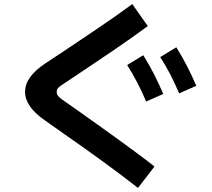

<svg xmlns="http://www.w3.org/2000/svg" viewBox="-20 -832 1040 942"><path d="M738 -15 657 90Q619 60 575.5 27.5Q532 -5 485 -39.5Q438 -74 389 -108.5Q340 -143 291.5 -177Q243 -211 198 -243Q151 -276 127 -310.5Q103 -345 103 -381Q103 -419 128 -453.5Q153 -488 201 -520Q239 -545 282 -573.5Q325 -602 370 -632.5Q415 -663 460.5 -693.5Q506 -724 548.5 -754Q591 -784 629 -812L705 -704Q667 -676 624 -645.5Q581 -615 536 -584.5Q491 -554 447 -524.5Q403 -495 362 -467.5Q321 -440 285 -416Q269 -406 263.5 -398.5Q258 -391 258 -381Q258 -372 263 -364Q268 -356 283 -345Q326 -315 372.5 -282Q419 -249 467.5 -214.5Q516 -180 563.5 -145.5Q611 -111 655.5 -78Q700 -45 738 -15ZM859 -374Q835 -430 812.5 -472.5Q790 -515 766 -552L845 -600Q874 -554 898.5 -506Q923 -458 943 -411ZM697 -334Q673 -390 650.5 -432.5Q628 -475 604 -513L683 -561Q712 -515 736.5 -466.5Q761 -418 781 -371Z"/></svg>

Font: Murecho Thin SemiBold
Style: Regular
Weight: 600
Version: Version 1.010